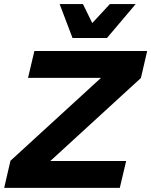

<svg xmlns="http://www.w3.org/2000/svg" viewBox="-37 -906 730 926"><path d="M-16.8 0 13.4 -130.6 450 -530.4H98.2L128.8 -660H672.8L642.6 -529.8L205.8 -129.6H571.4L540.8 0ZM312.8 -722.6 250.6 -886.4H363L408 -794.8L493 -886.4H617.4L478.8 -722.6Z"/></svg>

Font: Work Sans
Style: Italic
Weight: 400
Italic angle: -13°
Designer: Wei Huang
Foundry: Wei Huang
Version: Version 2.012